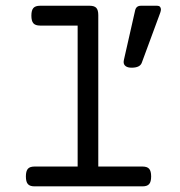

<svg xmlns="http://www.w3.org/2000/svg" viewBox="-20 -661 640 681"><path d="M516.1 -35.2Q516.1 -16.1 509 -8.1Q502 0 485.4 0H102.5Q85.9 0 78.9 -8.1Q71.8 -16.1 71.8 -35.2Q71.8 -54.2 78.9 -62.3Q85.9 -70.3 102.5 -70.3H255.4V-570.3H122.1Q105.5 -570.3 98.4 -578.4Q91.3 -586.4 91.3 -605.5Q91.3 -624.5 98.4 -632.6Q105.5 -640.6 122.1 -640.6H285.2H297.9Q314.5 -640.6 321.5 -633.1Q328.6 -625.5 328.6 -607.4V-70.3H485.4Q502 -70.3 509 -62.3Q516.1 -54.2 516.1 -35.2ZM550.8 -627.4Q550.8 -623 548.3 -615.7L482.9 -438.5Q476.6 -420.9 446.8 -420.9Q433.1 -420.9 425.8 -426.3Q418.5 -431.6 418.5 -441.4Q418.5 -443.4 419.4 -448.2L459.5 -625Q463.4 -640.6 480 -640.6H537.6Q543.9 -640.6 547.4 -637Q550.8 -633.3 550.8 -627.4Z"/></svg>

Font: Courier Prime Code
Style: Regular
Weight: 400
Designer: Alan Dague-Greene
Foundry: Quote-Unquote Apps
Version: Version 3.0318